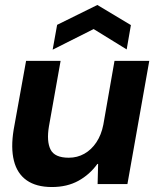

<svg xmlns="http://www.w3.org/2000/svg" viewBox="-20 -741 623 773"><path d="M189 12Q126 12 87.5 -15Q49 -42 36 -94Q23 -146 35 -219L85 -496H224L177 -232Q167 -172 183.5 -139Q200 -106 257 -106Q291 -106 319.5 -122Q348 -138 368 -168Q388 -198 396 -239L441 -496H581L493 0H373L375 -81H372Q341 -38 295.5 -13Q250 12 189 12ZM192 -541 210 -641 372 -721 507 -640 490 -542 357 -624Z"/></svg>

Font: DM Sans 36pt ExtraBold
Style: Italic
Weight: 800
Italic angle: -10°
Designer: Colophon Foundry, Jonny Pinhorn
Foundry: Colophon Foundry
Version: Version 4.004;gftools[0.9.30]